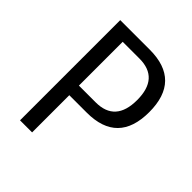

<svg xmlns="http://www.w3.org/2000/svg" viewBox="-200 -860 989 989"><g transform="rotate(45 294.5 -365.0)"><path d="M321 -271H194V0H106V-730H321Q547 -730 547 -500.5Q547 -271 321 -271ZM194 -341H316Q459 -341 459 -500.5Q459 -660 316 -660H194Z"/></g></svg>

Font: Sintony
Style: Regular
Weight: 400
Version: Version 001.001